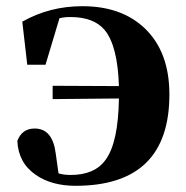

<svg xmlns="http://www.w3.org/2000/svg" viewBox="-20 -583 602 620"><path d="M52 -513Q140 -563 246 -563Q373 -563 448 -491Q527 -415 527 -278Q527 17 224 17Q147 17 96 -18Q39 -57 36 -128Q51 -168 92 -168Q150 -168 160 -87L169 -23Q187 -18 208 -18Q286 -18 321 -67Q362 -123 364 -265L150 -263V-306L364 -305Q360 -435 318 -486Q283 -528 207 -528Q187 -528 172 -524L127 -374H68Z"/></svg>

Font: Source Han Serif CN Heavy
Style: Regular
Weight: 900
Designer: Ryoko NISHIZUKA  (kana & ideographs); Frank Grießhammer (Latin, Greek & Cyrillic); Wenlong ZHANG  (bopomofo); Sandoll Co
Foundry: Adobe Systems Incorporated
Version: Version 1.000;PS 1;hotconv 16.6.53;makeotf.lib2.5.65590